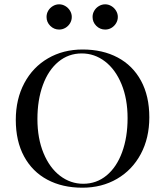

<svg xmlns="http://www.w3.org/2000/svg" viewBox="-20 -850 761 884"><path d="M53.2 0ZM667.5 -310.1Q667.5 -214.4 628.2 -140.9Q588.9 -67.4 518.8 -26.6Q448.7 14.2 359.4 14.2Q267.1 14.2 198 -22.7Q128.9 -59.6 90.8 -129.9Q52.7 -200.2 52.7 -297.9Q52.7 -393.6 92 -467.3Q131.3 -541 201.2 -581.5Q271 -622.1 360.4 -622.1Q452.6 -622.1 522 -585.2Q591.3 -548.3 629.4 -478Q667.5 -407.7 667.5 -310.1ZM152.3 -301.8Q152.3 -212.9 180.4 -145Q208.5 -77.1 256.6 -40.5Q304.7 -3.9 363.3 -3.9Q424.3 -3.9 470.7 -42.2Q517.1 -80.6 542.2 -149.2Q567.4 -217.8 567.4 -306.2Q567.4 -395 539.3 -462.9Q511.2 -530.8 463.1 -567.4Q415 -604 356.4 -604Q295.4 -604 249 -565.7Q202.6 -527.3 177.5 -458.7Q152.3 -390.1 152.3 -301.8ZM310.5 -772Q310.5 -756.3 302.5 -742.9Q294.4 -729.5 281 -721.7Q267.6 -713.9 252.4 -713.9Q228.5 -713.9 211.4 -731Q194.3 -748 194.3 -772Q194.3 -787.6 202.1 -800.8Q210 -814 223.4 -822Q236.8 -830.1 252.4 -830.1Q267.6 -830.1 281 -822Q294.4 -814 302.5 -800.5Q310.5 -787.1 310.5 -772ZM522.5 -772Q522.5 -756.3 514.4 -742.9Q506.3 -729.5 493.2 -721.7Q480 -713.9 464.4 -713.9Q440.4 -713.9 423.3 -731Q406.2 -748 406.2 -772Q406.2 -787.6 414.1 -800.8Q421.9 -814 435.3 -822Q448.7 -830.1 464.4 -830.1Q479.5 -830.1 492.9 -822Q506.3 -814 514.4 -800.5Q522.5 -787.1 522.5 -772Z"/></svg>

Font: Playfair Display SC
Style: Regular
Weight: 400
Designer: Claus Eggers Sørensen
Foundry: Claus Eggers Sørensen
Version: Version 1.004;PS 001.004;hotconv 1.0.70;makeotf.lib2.5.58329